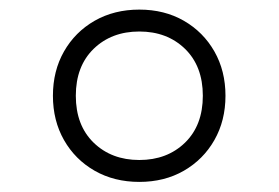

<svg xmlns="http://www.w3.org/2000/svg" viewBox="-20 -768 566 390"><path d="M263 -398.5Q212 -398.5 172.2 -421.2Q132.5 -444 110 -483.5Q87.5 -523 87.5 -573.5Q87.5 -624 110 -663.5Q132.5 -703 172.2 -725.8Q212 -748.5 263 -748.5Q314 -748.5 353.5 -725.8Q393 -703 415.5 -663.5Q438 -624 438 -573.5Q438 -523 415.5 -483.5Q393 -444 353.5 -421.2Q314 -398.5 263 -398.5ZM263 -443Q319.5 -443 355.8 -478.2Q392 -513.5 392 -573.5Q392 -633.5 355.8 -668.8Q319.5 -704 263 -704Q206.5 -704 170.2 -668.8Q134 -633.5 134 -573.5Q134 -513.5 170.2 -478.2Q206.5 -443 263 -443Z"/></svg>

Font: Encode Sans Expanded Light
Style: Regular
Weight: 300
Width: 7
Designer: Multiple Designers
Foundry: Impallari Type
Version: Version 3.000; ttfautohint (v1.8.3) -l 8 -r 50 -G 200 -x 14 